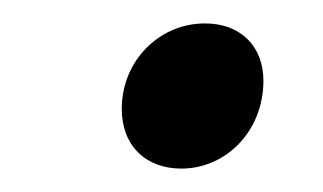

<svg xmlns="http://www.w3.org/2000/svg" viewBox="-20 -372 276 164"><path d="M135 -228C173 -228 205 -260 205 -303C205 -332 186 -352 155 -352C116 -352 84 -320 84 -279C84 -248 104 -228 135 -228Z"/></svg>

Font: Arthouse Owned Medium
Style: Italic
Weight: 500
Italic angle: -10°
Designer: Jeremy Tribby
Foundry: Tribby Type
Version: Version 1.000;PS 001.000;hotconv 1.0.88;makeotf.lib2.5.64775